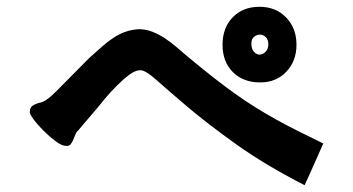

<svg xmlns="http://www.w3.org/2000/svg" viewBox="-20 -611 1040 566"><path d="M745 -591Q793 -591 823.5 -559.5Q854 -528 854 -479Q854 -431 824 -399.5Q794 -368 747 -368Q697 -368 666.5 -398.5Q636 -429 636 -479Q636 -529 666 -560Q696 -591 745 -591ZM771 -480Q771 -495 763 -502Q755 -509 746 -509Q737 -509 729 -502.5Q721 -496 721 -483Q721 -467 728.5 -458.5Q736 -450 745 -450Q755 -450 763 -458.5Q771 -467 771 -480ZM933 -188Q907 -129 895.5 -103.5Q884 -78 878 -65Q761 -125 676.5 -185.5Q592 -246 534 -295Q476 -344 442 -374.5Q408 -405 393 -404Q379 -404 361 -390.5Q343 -377 324.5 -358.5Q306 -340 290.5 -321.5Q275 -303 268 -294Q243 -265 230 -249.5Q217 -234 211 -227Q205 -222 202 -214Q199 -206 195.5 -198Q192 -190 187.5 -185Q183 -180 174 -181Q162 -181 143.5 -195Q125 -209 107.5 -226.5Q90 -244 78 -260.5Q66 -277 68 -282Q68 -293 75 -298.5Q82 -304 96 -308Q105 -309 117 -317Q129 -325 145.5 -341.5Q162 -358 185.5 -382Q209 -406 242 -439Q263 -458 280 -473Q297 -488 313.5 -499Q330 -510 347.5 -516.5Q365 -523 388 -525Q410 -525 429 -517.5Q448 -510 465.5 -498.5Q483 -487 499.5 -473Q516 -459 531 -446Q573 -411 608 -383.5Q643 -356 674 -334Q705 -312 734 -294Q763 -276 793.5 -259Q824 -242 858 -225Q892 -208 933 -188Z"/></svg>

Font: D2Coding
Style: Bold
Weight: 700
Monospace: yes
Designer: Yong-Rak Park; Jeong-Hwan Yoon; Sang-Min Lee;
Foundry: NHN Corporation
Version: Version 1.3.2; Build 20180524